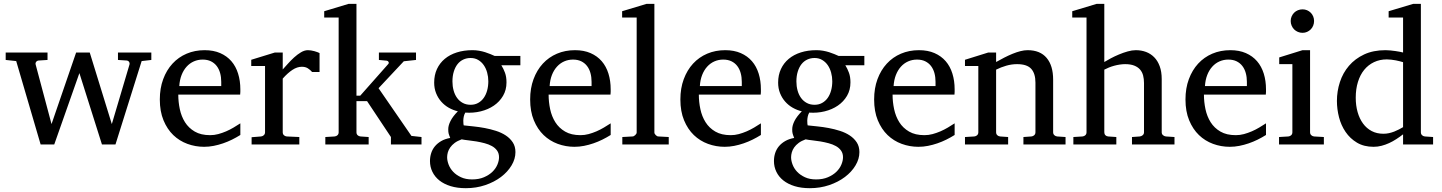

<svg xmlns="http://www.w3.org/2000/svg" viewBox="-20 -757 7555 1006"><path d="M722.2 -437 585 0H514.2L396 -374L264.2 0H192.9L64.9 -437L9.8 -442.9V-481.9H229V-442.9L182.1 -439.9Q173.8 -439 169.2 -432.6Q164.6 -426.3 167 -418L250 -106.9L378.9 -481.9H450.2L565.9 -106.9L658.2 -418Q660.6 -425.8 656.5 -432.4Q652.3 -439 644 -439.9L598.1 -442.9V-481.9H772.9V-442.9Z M1239.3 -49.8Q1218.3 -36.6 1195.6 -25.4Q1172.9 -14.2 1148.7 -5.9Q1124.5 2.4 1099.6 7.3Q1074.7 12.2 1049.3 12.2Q1003.9 12.2 961.9 -3.2Q919.9 -18.6 887.9 -49.3Q856 -80.1 836.7 -126.7Q817.4 -173.3 817.4 -235.8Q817.4 -294.4 835 -342Q852.5 -389.6 883.8 -423.6Q915 -457.5 958 -475.8Q1001 -494.1 1052.2 -494.1Q1098.6 -494.1 1133.8 -478.8Q1168.9 -463.4 1192.4 -436.3Q1215.8 -409.2 1227.5 -371.3Q1239.3 -333.5 1239.3 -289.1V-275.9Q1239.3 -268.1 1238.3 -261.2H914.1Q914.1 -223.1 922.1 -185.1Q930.2 -147 949.2 -116.7Q968.3 -86.4 1000.5 -67.6Q1032.7 -48.8 1081.1 -48.8Q1102.5 -48.8 1123.5 -54.4Q1144.5 -60.1 1164.8 -68.8Q1185.1 -77.6 1203.6 -88.6Q1222.2 -99.6 1239.3 -110.8ZM1139.2 -328.1Q1139.2 -353 1133.3 -374.3Q1127.4 -395.5 1115.5 -411.1Q1103.5 -426.8 1085.2 -435.8Q1066.9 -444.8 1042 -444.8Q1017.1 -444.8 995.6 -435.3Q974.1 -425.8 957.8 -407.7Q941.4 -389.6 931.4 -364Q921.4 -338.4 919.4 -306.2H1139.2Z M1615.2 -379.9Q1605.5 -391.1 1592.8 -399.2Q1580.1 -407.2 1561.5 -407.2Q1537.1 -407.2 1512.2 -390.9Q1487.3 -374.5 1461.4 -345.2V-64Q1461.4 -54.7 1467.3 -48.8Q1473.1 -43 1482.4 -42L1548.3 -39.1V0H1298.3V-38.1L1347.7 -42Q1356.4 -43 1362.5 -48.8Q1368.7 -54.7 1368.7 -64V-411.1H1296.4V-443.8L1420.4 -481.9H1461.4V-393.1Q1472.2 -404.8 1487.5 -422.1Q1502.9 -439.5 1520.5 -455.6Q1538.1 -471.7 1556.9 -482.9Q1575.7 -494.1 1593.3 -494.1Q1601.1 -494.1 1609.9 -492.7Q1618.7 -491.2 1627 -489Q1635.3 -486.8 1642.3 -484.1Q1649.4 -481.4 1654.3 -479V-379.9Z M2028.3 0V-39.1L1903.3 -227.1H1847.7V-64Q1847.7 -54.7 1853.5 -48.8Q1859.4 -43 1868.7 -42L1911.6 -39.1V0H1684.6V-39.1L1733.4 -42Q1742.7 -43 1748.5 -48.8Q1754.4 -54.7 1754.4 -64V-665H1678.7V-698.2L1806.6 -736.8H1847.7V-255.9H1867.7L2014.6 -421.9Q2018.6 -426.8 2015.9 -432.4Q2013.2 -438 2006.3 -439L1965.3 -442.9V-481.9H2159.7V-442.9L2095.7 -436L1963.4 -294.9L2135.7 -44.9L2188.5 -39.1V0Z M2594.7 66.9Q2594.7 46.4 2584.5 32Q2574.2 17.6 2557.4 8.3Q2540.5 -1 2519.3 -6.6Q2498 -12.2 2476.3 -15.9Q2454.6 -19.5 2434.1 -21.7Q2413.6 -23.9 2398.9 -26.9Q2377 -19 2362.3 -8.1Q2347.7 2.9 2338.9 15.6Q2330.1 28.3 2326.4 41.5Q2322.8 54.7 2322.8 66.9Q2322.8 85 2330.6 105.5Q2338.4 126 2354.5 143.1Q2370.6 160.2 2395.3 171.6Q2419.9 183.1 2453.6 183.1Q2489.3 183.1 2515.9 171.6Q2542.5 160.2 2560.1 143.1Q2577.6 126 2586.2 105.5Q2594.7 85 2594.7 66.9ZM2538.6 -331.1Q2538.6 -354.5 2532.5 -376.7Q2526.4 -398.9 2514.6 -415.8Q2502.9 -432.6 2485.6 -442.9Q2468.3 -453.1 2445.8 -453.1Q2424.8 -453.1 2407.2 -444.8Q2389.6 -436.5 2377.2 -420.7Q2364.7 -404.8 2357.7 -381.8Q2350.6 -358.9 2350.6 -330.1Q2350.6 -305.2 2356.7 -283Q2362.8 -260.7 2374.8 -244.1Q2386.7 -227.5 2404.5 -217.8Q2422.4 -208 2445.8 -208Q2468.3 -208 2485.6 -217.8Q2502.9 -227.5 2514.6 -244.1Q2526.4 -260.7 2532.5 -283.2Q2538.6 -305.7 2538.6 -331.1ZM2606.9 -415Q2618.2 -397 2626 -375.7Q2633.8 -354.5 2633.8 -325.2Q2633.8 -285.6 2615.7 -254.9Q2597.7 -224.1 2567.6 -203.6Q2537.6 -183.1 2498.8 -173.6Q2460 -164.1 2418 -167Q2412.1 -157.2 2409.9 -146Q2407.7 -134.8 2407.5 -125Q2407.2 -115.2 2408.2 -108.2Q2409.2 -101.1 2409.7 -100.1Q2432.1 -97.7 2460.9 -94.7Q2489.7 -91.8 2519.8 -86.2Q2549.8 -80.6 2578.9 -71.3Q2607.9 -62 2630.4 -47.1Q2652.8 -32.2 2666.7 -11Q2680.7 10.3 2680.7 40Q2680.7 75.7 2660.4 109.6Q2640.1 143.6 2605 170.2Q2569.8 196.8 2522.5 212.9Q2475.1 229 2420.9 229Q2376 229 2341.1 218.3Q2306.2 207.5 2282.2 188.5Q2258.3 169.4 2245.6 143.3Q2232.9 117.2 2232.9 86.9Q2232.9 64.9 2239.3 45.2Q2245.6 25.4 2258.8 9.5Q2272 -6.3 2291.7 -17.8Q2311.5 -29.3 2338.9 -34.2Q2335.9 -42 2334 -47.1Q2332 -52.2 2330.8 -56.9Q2329.6 -61.5 2329.1 -66.7Q2328.6 -71.8 2328.6 -80.1Q2328.6 -99.6 2340.6 -123.3Q2352.5 -147 2378.9 -173.8Q2354 -179.7 2331.5 -192.4Q2309.1 -205.1 2292 -224.4Q2274.9 -243.7 2264.9 -268.8Q2254.9 -293.9 2254.9 -324.2Q2254.9 -363.8 2269.5 -395.3Q2284.2 -426.8 2310.5 -448.7Q2336.9 -470.7 2373.8 -482.4Q2410.6 -494.1 2455.6 -494.1Q2473.1 -494.1 2490 -491.2Q2506.8 -488.3 2521.7 -483.6Q2536.6 -479 2549.3 -473.6Q2562 -468.3 2571.8 -463.9H2706.5V-415Z M3179.7 -49.8Q3158.7 -36.6 3136 -25.4Q3113.3 -14.2 3089.1 -5.9Q3064.9 2.4 3040 7.3Q3015.1 12.2 2989.7 12.2Q2944.3 12.2 2902.3 -3.2Q2860.4 -18.6 2828.4 -49.3Q2796.4 -80.1 2777.1 -126.7Q2757.8 -173.3 2757.8 -235.8Q2757.8 -294.4 2775.4 -342Q2793 -389.6 2824.2 -423.6Q2855.5 -457.5 2898.4 -475.8Q2941.4 -494.1 2992.7 -494.1Q3039.1 -494.1 3074.2 -478.8Q3109.4 -463.4 3132.8 -436.3Q3156.2 -409.2 3168 -371.3Q3179.7 -333.5 3179.7 -289.1V-275.9Q3179.7 -268.1 3178.7 -261.2H2854.5Q2854.5 -223.1 2862.5 -185.1Q2870.6 -147 2889.6 -116.7Q2908.7 -86.4 2940.9 -67.6Q2973.1 -48.8 3021.5 -48.8Q3043 -48.8 3064 -54.4Q3085 -60.1 3105.2 -68.8Q3125.5 -77.6 3144 -88.6Q3162.6 -99.6 3179.7 -110.8ZM3079.6 -328.1Q3079.6 -353 3073.7 -374.3Q3067.9 -395.5 3055.9 -411.1Q3043.9 -426.8 3025.6 -435.8Q3007.3 -444.8 2982.4 -444.8Q2957.5 -444.8 2936 -435.3Q2914.6 -425.8 2898.2 -407.7Q2881.8 -389.6 2871.8 -364Q2861.8 -338.4 2859.9 -306.2H3079.6Z M3240.7 0V-39.1L3293.9 -42Q3300.8 -42 3308.3 -49.1Q3315.9 -56.2 3315.9 -63V-665H3239.7V-698.2L3367.7 -736.8H3408.7V-63Q3408.7 -56.2 3415.8 -49.1Q3422.9 -42 3429.7 -42L3483.9 -39.1V0Z M3966.8 -49.8Q3945.8 -36.6 3923.1 -25.4Q3900.4 -14.2 3876.2 -5.9Q3852.1 2.4 3827.1 7.3Q3802.2 12.2 3776.9 12.2Q3731.4 12.2 3689.5 -3.2Q3647.5 -18.6 3615.5 -49.3Q3583.5 -80.1 3564.2 -126.7Q3544.9 -173.3 3544.9 -235.8Q3544.9 -294.4 3562.5 -342Q3580.1 -389.6 3611.3 -423.6Q3642.6 -457.5 3685.5 -475.8Q3728.5 -494.1 3779.8 -494.1Q3826.2 -494.1 3861.3 -478.8Q3896.5 -463.4 3919.9 -436.3Q3943.4 -409.2 3955.1 -371.3Q3966.8 -333.5 3966.8 -289.1V-275.9Q3966.8 -268.1 3965.8 -261.2H3641.6Q3641.6 -223.1 3649.7 -185.1Q3657.7 -147 3676.8 -116.7Q3695.8 -86.4 3728 -67.6Q3760.3 -48.8 3808.6 -48.8Q3830.1 -48.8 3851.1 -54.4Q3872.1 -60.1 3892.3 -68.8Q3912.6 -77.6 3931.2 -88.6Q3949.7 -99.6 3966.8 -110.8ZM3866.7 -328.1Q3866.7 -353 3860.8 -374.3Q3855 -395.5 3843 -411.1Q3831.1 -426.8 3812.7 -435.8Q3794.4 -444.8 3769.5 -444.8Q3744.6 -444.8 3723.1 -435.3Q3701.7 -425.8 3685.3 -407.7Q3668.9 -389.6 3658.9 -364Q3648.9 -338.4 3647 -306.2H3866.7Z M4397 66.9Q4397 46.4 4386.7 32Q4376.5 17.6 4359.6 8.3Q4342.8 -1 4321.5 -6.6Q4300.3 -12.2 4278.6 -15.9Q4256.8 -19.5 4236.3 -21.7Q4215.8 -23.9 4201.2 -26.9Q4179.2 -19 4164.6 -8.1Q4149.9 2.9 4141.1 15.6Q4132.3 28.3 4128.7 41.5Q4125 54.7 4125 66.9Q4125 85 4132.8 105.5Q4140.6 126 4156.7 143.1Q4172.9 160.2 4197.5 171.6Q4222.2 183.1 4255.9 183.1Q4291.5 183.1 4318.1 171.6Q4344.7 160.2 4362.3 143.1Q4379.9 126 4388.4 105.5Q4397 85 4397 66.9ZM4340.8 -331.1Q4340.8 -354.5 4334.7 -376.7Q4328.6 -398.9 4316.9 -415.8Q4305.2 -432.6 4287.8 -442.9Q4270.5 -453.1 4248 -453.1Q4227.1 -453.1 4209.5 -444.8Q4191.9 -436.5 4179.4 -420.7Q4167 -404.8 4159.9 -381.8Q4152.8 -358.9 4152.8 -330.1Q4152.8 -305.2 4158.9 -283Q4165 -260.7 4177 -244.1Q4189 -227.5 4206.8 -217.8Q4224.6 -208 4248 -208Q4270.5 -208 4287.8 -217.8Q4305.2 -227.5 4316.9 -244.1Q4328.6 -260.7 4334.7 -283.2Q4340.8 -305.7 4340.8 -331.1ZM4409.2 -415Q4420.4 -397 4428.2 -375.7Q4436 -354.5 4436 -325.2Q4436 -285.6 4418 -254.9Q4399.9 -224.1 4369.9 -203.6Q4339.8 -183.1 4301 -173.6Q4262.2 -164.1 4220.2 -167Q4214.4 -157.2 4212.2 -146Q4210 -134.8 4209.7 -125Q4209.5 -115.2 4210.4 -108.2Q4211.4 -101.1 4211.9 -100.1Q4234.4 -97.7 4263.2 -94.7Q4292 -91.8 4322 -86.2Q4352.1 -80.6 4381.1 -71.3Q4410.2 -62 4432.6 -47.1Q4455.1 -32.2 4469 -11Q4482.9 10.3 4482.9 40Q4482.9 75.7 4462.6 109.6Q4442.4 143.6 4407.2 170.2Q4372.1 196.8 4324.7 212.9Q4277.3 229 4223.1 229Q4178.2 229 4143.3 218.3Q4108.4 207.5 4084.5 188.5Q4060.5 169.4 4047.9 143.3Q4035.2 117.2 4035.2 86.9Q4035.2 64.9 4041.5 45.2Q4047.9 25.4 4061 9.5Q4074.2 -6.3 4094 -17.8Q4113.8 -29.3 4141.1 -34.2Q4138.2 -42 4136.2 -47.1Q4134.3 -52.2 4133.1 -56.9Q4131.8 -61.5 4131.3 -66.7Q4130.9 -71.8 4130.9 -80.1Q4130.9 -99.6 4142.8 -123.3Q4154.8 -147 4181.2 -173.8Q4156.2 -179.7 4133.8 -192.4Q4111.3 -205.1 4094.2 -224.4Q4077.1 -243.7 4067.1 -268.8Q4057.1 -293.9 4057.1 -324.2Q4057.1 -363.8 4071.8 -395.3Q4086.4 -426.8 4112.8 -448.7Q4139.2 -470.7 4176 -482.4Q4212.9 -494.1 4257.8 -494.1Q4275.4 -494.1 4292.2 -491.2Q4309.1 -488.3 4324 -483.6Q4338.9 -479 4351.6 -473.6Q4364.3 -468.3 4374 -463.9H4508.8V-415Z M4981.9 -49.8Q4960.9 -36.6 4938.2 -25.4Q4915.5 -14.2 4891.4 -5.9Q4867.2 2.4 4842.3 7.3Q4817.4 12.2 4792 12.2Q4746.6 12.2 4704.6 -3.2Q4662.6 -18.6 4630.6 -49.3Q4598.6 -80.1 4579.3 -126.7Q4560.1 -173.3 4560.1 -235.8Q4560.1 -294.4 4577.6 -342Q4595.2 -389.6 4626.5 -423.6Q4657.7 -457.5 4700.7 -475.8Q4743.7 -494.1 4794.9 -494.1Q4841.3 -494.1 4876.5 -478.8Q4911.6 -463.4 4935.1 -436.3Q4958.5 -409.2 4970.2 -371.3Q4981.9 -333.5 4981.9 -289.1V-275.9Q4981.9 -268.1 4981 -261.2H4656.7Q4656.7 -223.1 4664.8 -185.1Q4672.9 -147 4691.9 -116.7Q4710.9 -86.4 4743.2 -67.6Q4775.4 -48.8 4823.7 -48.8Q4845.2 -48.8 4866.2 -54.4Q4887.2 -60.1 4907.5 -68.8Q4927.7 -77.6 4946.3 -88.6Q4964.8 -99.6 4981.9 -110.8ZM4881.8 -328.1Q4881.8 -353 4876 -374.3Q4870.1 -395.5 4858.2 -411.1Q4846.2 -426.8 4827.9 -435.8Q4809.6 -444.8 4784.7 -444.8Q4759.8 -444.8 4738.3 -435.3Q4716.8 -425.8 4700.4 -407.7Q4684.1 -389.6 4674.1 -364Q4664.1 -338.4 4662.1 -306.2H4881.8Z M5342.3 0V-39.1L5384.3 -42Q5393.1 -43 5399.2 -48.8Q5405.3 -54.7 5405.3 -64V-324.2Q5405.3 -371.6 5383.3 -396.2Q5361.3 -420.9 5309.1 -420.9Q5280.3 -420.9 5252.4 -412.8Q5224.6 -404.8 5199.2 -392.1V-64Q5199.2 -54.7 5205.1 -48.8Q5210.9 -43 5220.2 -42L5262.2 -39.1V0H5036.1V-39.1L5085 -42Q5094.2 -43 5100.1 -48.8Q5106 -54.7 5106 -64V-411.1H5036.1V-443.8L5158.2 -481.9H5199.2V-432.1Q5220.2 -443.8 5241.9 -455.1Q5263.7 -466.3 5285.2 -475.1Q5306.6 -483.9 5326.7 -489Q5346.7 -494.1 5364.3 -494.1Q5429.7 -494.1 5463.9 -453.6Q5498 -413.1 5498 -339.8V-64Q5498 -54.7 5504.2 -48.8Q5510.3 -43 5519 -42L5563 -39.1V0Z M5911.1 0V-39.1L5952.1 -42Q5960.9 -43 5967.5 -48.8Q5974.1 -54.7 5974.1 -64V-321.8Q5974.1 -343.3 5969.5 -361.3Q5964.8 -379.4 5953.4 -392.6Q5941.9 -405.8 5922.9 -413.3Q5903.8 -420.9 5875 -420.9Q5861.8 -420.9 5847.2 -418.7Q5832.5 -416.5 5818.1 -412.6Q5803.7 -408.7 5790.3 -403.3Q5776.9 -397.9 5766.1 -392.1V-64Q5766.1 -54.7 5771.5 -48.8Q5776.9 -43 5786.1 -42L5829.1 -39.1V0H5604V-39.1L5651.9 -42Q5661.1 -43 5667 -48.8Q5672.9 -54.7 5672.9 -64V-665H5598.1V-698.2L5726.1 -736.8H5766.1V-432.1Q5779.8 -440.4 5799.8 -451.2Q5819.8 -461.9 5842.5 -471.4Q5865.2 -481 5888.4 -487.5Q5911.6 -494.1 5931.2 -494.1Q5960 -494.1 5984.6 -484.9Q6009.3 -475.6 6027.6 -457Q6045.9 -438.5 6056.4 -409.9Q6066.9 -381.3 6066.9 -342.8V-64Q6066.9 -54.7 6073.5 -48.8Q6080.1 -43 6088.9 -42L6133.8 -39.1V0Z M6613.3 -49.8Q6592.3 -36.6 6569.6 -25.4Q6546.9 -14.2 6522.7 -5.9Q6498.5 2.4 6473.6 7.3Q6448.7 12.2 6423.3 12.2Q6377.9 12.2 6335.9 -3.2Q6293.9 -18.6 6262 -49.3Q6230 -80.1 6210.7 -126.7Q6191.4 -173.3 6191.4 -235.8Q6191.4 -294.4 6209 -342Q6226.6 -389.6 6257.8 -423.6Q6289.1 -457.5 6332 -475.8Q6375 -494.1 6426.3 -494.1Q6472.7 -494.1 6507.8 -478.8Q6543 -463.4 6566.4 -436.3Q6589.8 -409.2 6601.6 -371.3Q6613.3 -333.5 6613.3 -289.1V-275.9Q6613.3 -268.1 6612.3 -261.2H6288.1Q6288.1 -223.1 6296.1 -185.1Q6304.2 -147 6323.2 -116.7Q6342.3 -86.4 6374.5 -67.6Q6406.7 -48.8 6455.1 -48.8Q6476.6 -48.8 6497.6 -54.4Q6518.6 -60.1 6538.8 -68.8Q6559.1 -77.6 6577.6 -88.6Q6596.2 -99.6 6613.3 -110.8ZM6513.2 -328.1Q6513.2 -353 6507.3 -374.3Q6501.5 -395.5 6489.5 -411.1Q6477.5 -426.8 6459.2 -435.8Q6440.9 -444.8 6416 -444.8Q6391.1 -444.8 6369.6 -435.3Q6348.1 -425.8 6331.8 -407.7Q6315.4 -389.6 6305.4 -364Q6295.4 -338.4 6293.5 -306.2H6513.2Z M6681.6 0V-39.1L6730.5 -42Q6739.7 -43 6745.6 -48.8Q6751.5 -54.7 6751.5 -64V-420.9H6682.6V-456.1L6804.7 -494.1H6844.2V-64Q6844.2 -54.7 6850.3 -48.8Q6856.4 -43 6865.2 -42L6916.5 -39.1V0ZM6865.2 -647Q6865.2 -634.3 6860.6 -622.8Q6856 -611.3 6847.7 -603Q6839.4 -594.7 6828.4 -589.8Q6817.4 -585 6804.7 -585Q6792 -585 6780.5 -589.8Q6769 -594.7 6760.7 -603Q6752.4 -611.3 6747.6 -622.8Q6742.7 -634.3 6742.7 -647Q6742.7 -659.7 6747.6 -670.9Q6752.4 -682.1 6760.7 -690.4Q6769 -698.7 6780.5 -703.4Q6792 -708 6804.7 -708Q6817.4 -708 6828.4 -703.4Q6839.4 -698.7 6847.7 -690.4Q6856 -682.1 6860.6 -670.9Q6865.2 -659.7 6865.2 -647Z M7331.5 -431.2Q7325.2 -433.1 7315.2 -435.8Q7305.2 -438.5 7293.7 -440.7Q7282.2 -442.9 7269.8 -444.3Q7257.3 -445.8 7246.6 -445.8Q7209.5 -445.8 7179.2 -431.4Q7148.9 -417 7127.7 -390.9Q7106.4 -364.7 7095 -327.6Q7083.5 -290.5 7083.5 -245.1Q7083.5 -204.1 7093.3 -169.7Q7103 -135.3 7121.6 -109.9Q7140.1 -84.5 7167 -70.3Q7193.8 -56.2 7228.5 -56.2Q7243.7 -56.2 7257.8 -59.3Q7272 -62.5 7285.2 -67.6Q7298.3 -72.8 7310.1 -78.9Q7321.8 -85 7331.5 -90.8ZM7331.5 0V-53.2Q7314.5 -40 7296.1 -28.1Q7277.8 -16.1 7258.5 -7.3Q7239.3 1.5 7219 6.8Q7198.7 12.2 7176.8 12.2Q7126.5 12.2 7090.1 -9.5Q7053.7 -31.2 7030.3 -65.7Q7006.8 -100.1 6995.8 -142.8Q6984.9 -185.5 6984.9 -228Q6984.9 -278.8 7000.5 -326.9Q7016.1 -375 7047.9 -412.1Q7079.6 -449.2 7127.4 -471.7Q7175.3 -494.1 7239.7 -494.1Q7251.5 -494.1 7265.1 -492.7Q7278.8 -491.2 7291.7 -489.5Q7304.7 -487.8 7315.2 -485.6Q7325.7 -483.4 7331.5 -481.9V-665H7255.9V-698.2L7384.8 -736.8H7424.8V-64Q7424.8 -54.7 7430.7 -48.8Q7436.5 -43 7445.8 -42L7488.8 -39.1V0Z"/></svg>

Font: Charis SIL Am
Style: Regular
Weight: 400
Foundry: SIL International
Version: Version 5.000